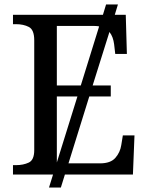

<svg xmlns="http://www.w3.org/2000/svg" viewBox="-20 -780 663 858"><path d="M38 0V-42H51Q84 -42 108.5 -53.5Q133 -65 133 -109V-600Q133 -647 109 -659.5Q85 -672 51 -672H38V-714H440L454 -760H507L493 -714H542L547 -539H495L490 -582Q488 -598 483 -612Q478 -626 469 -637L394 -398H475V-349H379L286 -50H427Q474 -50 495.5 -74.5Q517 -99 522 -132L529 -175H581L574 0H270L252 58H199L217 0ZM234 -398H341L423 -662Q414 -664 402 -664H234ZM234 -349V-54L326 -349Z"/></svg>

Font: NotoSerif-Regular
Style: Regular
Weight: 400
Designer: Monotype Design Team
Foundry: Monotype Imaging Inc.
Version: Version 2.007; ttfautohint (v1.8) -l 8 -r 50 -G 200 -x 14 -D